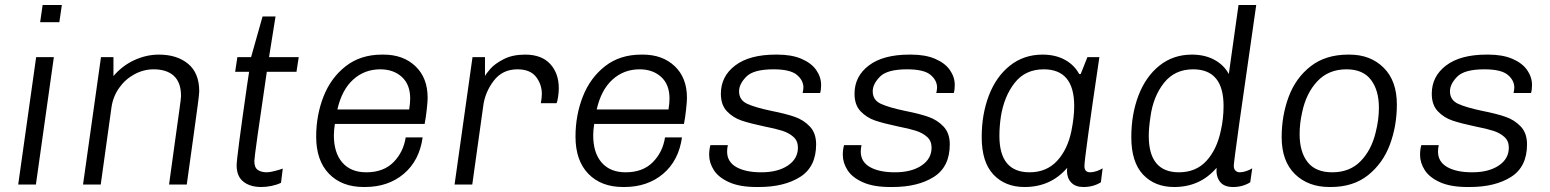

<svg xmlns="http://www.w3.org/2000/svg" viewBox="-20 -740 6217 770"><path d="M218 -651H141L151 -720H228ZM124 0H53L125 -511H196Z M779 -374Q779 -363 773 -318.5Q767 -274 755 -187L729 0H658L680 -160Q693 -254 699.5 -300Q706 -346 706 -355Q706 -409 677.5 -435.5Q649 -462 596 -462Q556 -462 519 -442Q482 -422 457.5 -387Q433 -352 427 -309L384 0H313L385 -511H435V-435Q471 -477 519 -499Q567 -521 617 -521Q690 -521 734.5 -484Q779 -447 779 -374Z M1085 -674 1059 -511H1178L1169 -452H1050Q1000 -114 1000 -94Q1000 -68 1014 -58.5Q1028 -49 1050 -49Q1061 -49 1081 -54Q1101 -59 1114 -64L1107 -7Q1091 1 1069.5 5.5Q1048 10 1028 10Q983 10 956 -11.5Q929 -33 929 -77Q929 -107 971 -399Q977 -435 979 -452H923L932 -511H987L1033 -674Z M1695 -348Q1695 -333 1691.5 -301Q1688 -269 1683 -243H1323Q1319 -218 1319 -197Q1319 -127 1353 -88Q1387 -49 1449 -49Q1518 -49 1558 -89.5Q1598 -130 1607 -189H1675Q1662 -96 1599.5 -43Q1537 10 1443 10H1439Q1351 10 1299.5 -43Q1248 -96 1248 -192Q1248 -278 1277.5 -353Q1307 -428 1366.5 -474.5Q1426 -521 1512 -521H1518Q1597 -521 1646 -474.5Q1695 -428 1695 -348ZM1333 -301H1621Q1625 -326 1625 -345Q1625 -401 1591.5 -431.5Q1558 -462 1505 -462Q1442 -462 1396.5 -421Q1351 -380 1333 -301Z M2221 -386Q2221 -370 2218 -350.5Q2215 -331 2212 -326H2149Q2153 -349 2153 -363Q2153 -402 2129.5 -432Q2106 -462 2055 -462Q1995 -462 1960 -416Q1925 -370 1918 -315L1874 0H1803L1875 -511H1925V-435Q1930 -445 1947 -464.5Q1964 -484 1999.5 -502.5Q2035 -521 2086 -521Q2152 -521 2186.5 -483.5Q2221 -446 2221 -386Z M2735 -348Q2735 -333 2731.5 -301Q2728 -269 2723 -243H2363Q2359 -218 2359 -197Q2359 -127 2393 -88Q2427 -49 2489 -49Q2558 -49 2598 -89.5Q2638 -130 2647 -189H2715Q2702 -96 2639.5 -43Q2577 10 2483 10H2479Q2391 10 2339.5 -43Q2288 -96 2288 -192Q2288 -278 2317.5 -353Q2347 -428 2406.5 -474.5Q2466 -521 2552 -521H2558Q2637 -521 2686 -474.5Q2735 -428 2735 -348ZM2373 -301H2661Q2665 -326 2665 -345Q2665 -401 2631.5 -431.5Q2598 -462 2545 -462Q2482 -462 2436.5 -421Q2391 -380 2373 -301Z M3273 -399Q3273 -379 3269 -367H3199Q3202 -382 3202 -389Q3202 -418 3175.5 -440Q3149 -462 3082 -462Q3002 -462 2973 -432.5Q2944 -403 2944 -374Q2944 -339 2976 -324Q3008 -309 3075 -295Q3131 -284 3167 -271.5Q3203 -259 3228 -232.5Q3253 -206 3253 -161Q3253 -71 3189 -30.5Q3125 10 3023 10H3014Q2947 10 2904.5 -9Q2862 -28 2843 -57.5Q2824 -87 2824 -119Q2824 -140 2829 -158H2899Q2896 -145 2896 -132Q2896 -91 2933 -70Q2970 -49 3033 -49Q3099 -49 3139.5 -76Q3180 -103 3180 -148Q3180 -175 3162 -191Q3144 -207 3117.5 -215.5Q3091 -224 3045 -233Q2988 -245 2954 -256.5Q2920 -268 2895.5 -293.5Q2871 -319 2871 -364Q2871 -434 2928.5 -477.5Q2986 -521 3091 -521H3098Q3155 -521 3194.5 -504Q3234 -487 3253.5 -459Q3273 -431 3273 -399Z M3809 -399Q3809 -379 3805 -367H3735Q3738 -382 3738 -389Q3738 -418 3711.5 -440Q3685 -462 3618 -462Q3538 -462 3509 -432.5Q3480 -403 3480 -374Q3480 -339 3512 -324Q3544 -309 3611 -295Q3667 -284 3703 -271.5Q3739 -259 3764 -232.5Q3789 -206 3789 -161Q3789 -71 3725 -30.5Q3661 10 3559 10H3550Q3483 10 3440.5 -9Q3398 -28 3379 -57.5Q3360 -87 3360 -119Q3360 -140 3365 -158H3435Q3432 -145 3432 -132Q3432 -91 3469 -70Q3506 -49 3569 -49Q3635 -49 3675.5 -76Q3716 -103 3716 -148Q3716 -175 3698 -191Q3680 -207 3653.5 -215.5Q3627 -224 3581 -233Q3524 -245 3490 -256.5Q3456 -268 3431.5 -293.5Q3407 -319 3407 -364Q3407 -434 3464.5 -477.5Q3522 -521 3627 -521H3634Q3691 -521 3730.5 -504Q3770 -487 3789.5 -459Q3809 -431 3809 -399Z M4308 -443H4314L4341 -511H4389Q4329 -106 4329 -74Q4329 -49 4352 -49Q4363 -49 4377 -53.5Q4391 -58 4402 -65L4395 -9Q4365 10 4325 10Q4293 10 4276 -8Q4259 -26 4259 -55L4260 -67Q4194 10 4089 10Q4011 10 3964 -40Q3917 -90 3917 -190Q3917 -282 3946 -357.5Q3975 -433 4030.5 -477Q4086 -521 4161 -521Q4213 -521 4251 -500Q4289 -479 4308 -443ZM3994 -273Q3988 -233 3988 -195Q3988 -49 4109 -49Q4177 -49 4219.5 -95Q4262 -141 4277 -216Q4288 -271 4288 -315Q4288 -462 4166 -462Q4092 -462 4049.5 -408Q4007 -354 3994 -273Z M4908 -443 4947 -720H5018Q4928 -99 4928 -75Q4928 -62 4935 -55.5Q4942 -49 4952 -49Q4963 -49 4977 -53.5Q4991 -58 5002 -65L4994 -9Q4964 10 4925 10Q4888 10 4872 -12Q4856 -34 4859 -67Q4793 10 4689 10Q4611 10 4564 -40Q4517 -90 4517 -190Q4517 -282 4546 -357.5Q4575 -433 4630 -477Q4685 -521 4760 -521Q4812 -521 4850.5 -500Q4889 -479 4908 -443ZM4594 -273Q4587 -226 4587 -195Q4587 -49 4708 -49Q4776 -49 4818 -94.5Q4860 -140 4876 -216Q4887 -264 4887 -315Q4887 -462 4765 -462Q4691 -462 4648 -407.5Q4605 -353 4594 -273Z M5582 -321Q5582 -235 5554 -160Q5526 -85 5466.5 -37.5Q5407 10 5317 10H5312Q5226 10 5173 -42Q5120 -94 5120 -190Q5120 -276 5148 -351.5Q5176 -427 5236 -474Q5296 -521 5387 -521H5392Q5476 -521 5529 -468.5Q5582 -416 5582 -321ZM5202 -289Q5192 -245 5192 -202Q5192 -131 5224 -90Q5256 -49 5323 -49Q5393 -49 5436.5 -93.5Q5480 -138 5497 -209Q5510 -260 5510 -308Q5510 -378 5478 -420Q5446 -462 5380 -462Q5308 -462 5263 -414Q5218 -366 5202 -289Z M6124 -399Q6124 -379 6120 -367H6050Q6053 -382 6053 -389Q6053 -418 6026.5 -440Q6000 -462 5933 -462Q5853 -462 5824 -432.5Q5795 -403 5795 -374Q5795 -339 5827 -324Q5859 -309 5926 -295Q5982 -284 6018 -271.5Q6054 -259 6079 -232.5Q6104 -206 6104 -161Q6104 -71 6040 -30.5Q5976 10 5874 10H5865Q5798 10 5755.5 -9Q5713 -28 5694 -57.5Q5675 -87 5675 -119Q5675 -140 5680 -158H5750Q5747 -145 5747 -132Q5747 -91 5784 -70Q5821 -49 5884 -49Q5950 -49 5990.5 -76Q6031 -103 6031 -148Q6031 -175 6013 -191Q5995 -207 5968.5 -215.5Q5942 -224 5896 -233Q5839 -245 5805 -256.5Q5771 -268 5746.5 -293.5Q5722 -319 5722 -364Q5722 -434 5779.5 -477.5Q5837 -521 5942 -521H5949Q6006 -521 6045.5 -504Q6085 -487 6104.5 -459Q6124 -431 6124 -399Z"/></svg>

Font: Chivo Light Italic
Style: Regular
Weight: 300
Italic angle: -8.05°
Designer: Hector Gatti
Foundry: Omnibus-Type
Version: Version 1.007